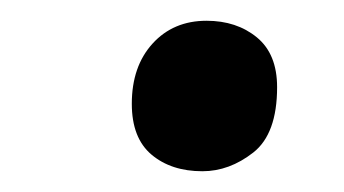

<svg xmlns="http://www.w3.org/2000/svg" viewBox="-20 -560 331 185"><path d="M175 -395Q145 -395 126 -411Q107 -427 107 -460Q107 -496 127 -518Q147 -540 179 -540Q208 -540 227.5 -524Q247 -508 247 -476Q247 -431 224 -413Q201 -395 175 -395Z"/></svg>

Font: Noto Serif Medium
Style: Italic
Weight: 500
Italic angle: -12°
Designer: Monotype Design Team
Foundry: Monotype Imaging Inc.
Version: Version 2.014; ttfautohint (v1.8.4.7-5d5b)